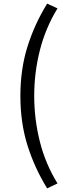

<svg xmlns="http://www.w3.org/2000/svg" viewBox="-20 -892 378 1055"><path d="M239 143Q170 31 131 -93Q92 -217 92 -365Q92 -512 131 -636Q170 -760 239 -872L296 -846Q230 -738 199 -615.5Q168 -493 168 -365Q168 -237 199 -114Q230 9 296 116L239 143Z"/></svg>

Font: SpoqaHanSans-Regular
Style: Regular
Weight: 400
Designer: [Spoqa Han Sans] Dong-huui Kim \uAE40 \uB3D9 \uD718  Younghwa Kang \uAC15 \uC601 \uD654  [Noto Sans] Ryoko NISHIZUKA \u8
Foundry: Spoqa (http://www.spoqa-han-sans.com)
Version: Version 2.000